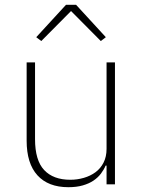

<svg xmlns="http://www.w3.org/2000/svg" viewBox="-20 -768 599 800"><path d="M424 -78H420Q413 -61 400.5 -44.5Q388 -28 369.5 -15.5Q351 -3 325 4.5Q299 12 265 12Q181 12 136 -37.5Q91 -87 91 -182V-508H126V-188Q126 -100 164 -59.5Q202 -19 273 -19Q302 -19 329.5 -27Q357 -35 378 -50.5Q399 -66 411.5 -90.5Q424 -115 424 -148V-508H459V0H424ZM297 -748 421 -613 400 -597 276 -722 152 -597 131 -613 255 -748Z"/></svg>

Font: IBM Plex Sans Arabic ExtLt
Style: Regular
Weight: 200
Designer: Mike Abbink, Paul van der Laan, Pieter van Rosmalen, Wael Morcos, Khajak Apelian
Foundry: Bold Monday
Version: Version 1.2